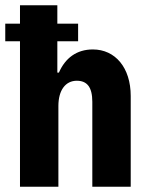

<svg xmlns="http://www.w3.org/2000/svg" viewBox="-26 -710 563 730"><path d="M327 -522C265 -522 222 -489 198 -434H192V-553H271V-620H192V-690H50V-620H-6V-553H50V0H196V-307C196 -367 223 -403 266 -403C304 -403 325 -380 325 -323V0H471V-345C471 -453 412 -522 327 -522Z"/></svg>

Font: Decalotype
Style: Bold
Weight: 700
Designer: Alfredo Marco Pradil
Foundry: Alfredo Marco Pradil
Version: Version 1.0